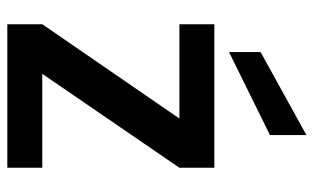

<svg xmlns="http://www.w3.org/2000/svg" viewBox="-182 -654 836 511"><g transform="rotate(90 235.5 -398.0)"><path d="M44 -93V0H426V-93H176L426 -458V-551H44V-458H295ZM339 -699V-796L118 -674V-590Z"/></g></svg>

Font: Poppins Medium
Style: Regular
Weight: 500
Designer: Ninad Kale (Devanagari), Jonny Pinhorn (Latin)
Foundry: Indian Type Foundry
Version: 4.004